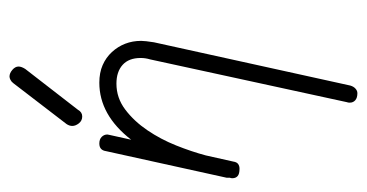

<svg xmlns="http://www.w3.org/2000/svg" viewBox="-204 -322 772 404"><g transform="rotate(-90 182.0 -120.0)"><path d="M204 231Q202 238 197.5 242Q193 246 188 246Q178 246 173 241.5Q168 237 168 230Q168 226 169 224L259 -190Q262 -200 262 -210Q262 -235 247.5 -248Q233 -261 208 -261Q178 -261 153.5 -242.5Q129 -224 110 -196Q91 -168 78 -135.5Q65 -103 57 -73L44 -15Q43 -8 39 -5Q35 -2 29 -2Q18 -2 13.5 -6Q9 -10 9 -17Q9 -21 10 -22V-29L66 -283Q68 -297 82 -297Q91 -297 96 -292Q101 -287 101 -280Q101 -279 100.5 -277.5Q100 -276 100 -275L90 -230Q142 -297 210 -297Q231 -297 247 -290Q263 -283 274.5 -270.5Q286 -258 292 -242.5Q298 -227 298 -209Q298 -201 295 -182ZM153 -342Q148 -333 139 -333Q130 -333 124.5 -340Q119 -347 119 -354Q119 -360 123 -366L209 -478Q212 -482 216 -484Q220 -486 223 -486Q230 -486 237 -480Q244 -474 244 -467Q244 -461 239 -453Z"/></g></svg>

Font: Gruenewald VA
Style: Regular
Weight: 400
Designer: Peter Wiegel
Foundry: Peter Wiegel, nach dem Schriftentwurf von Dr. H. Gr¸newald
Version: Version 0.007